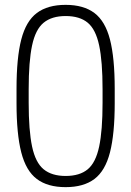

<svg xmlns="http://www.w3.org/2000/svg" viewBox="-20 -760 540 790"><path d="M250 10Q176 10 131.5 -23.5Q87 -57 67.5 -133Q48 -209 48 -335V-395Q48 -522 67.5 -597.5Q87 -673 131.5 -706.5Q176 -740 250 -740Q324 -740 368.5 -706.5Q413 -673 432.5 -597.5Q452 -522 452 -395V-335Q452 -209 432.5 -133Q413 -57 368.5 -23.5Q324 10 250 10ZM250 -36Q308 -36 341 -63.5Q374 -91 388 -157Q402 -223 402 -337V-393Q402 -507 388 -573Q374 -639 341 -666.5Q308 -694 250 -694Q193 -694 159.5 -666.5Q126 -639 112 -573Q98 -507 98 -393V-337Q98 -223 112 -157Q126 -91 159.5 -63.5Q193 -36 250 -36Z"/></svg>

Font: M PLUS 1 Code Light
Style: Regular
Weight: 300
Designer: Coji Morishita
Foundry: UNDERFOREST DESIGN
Version: Version 1.002